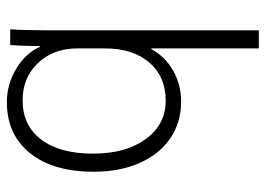

<svg xmlns="http://www.w3.org/2000/svg" viewBox="-130 -420 792 573"><g transform="rotate(-90 266.5 -134.0)"><path d="M408 -79H406Q384 -38 342 -14Q300 10 249 10Q187 10 139.5 -22.5Q92 -55 66 -114Q40 -173 40 -251Q40 -372 95.5 -441Q151 -510 248 -510Q301 -510 347.5 -482Q394 -454 413 -411H415Q415 -457 418 -500H465Q462 -458 462 -378V242H408ZM408 -217V-300Q408 -371 364.5 -417Q321 -463 253 -463Q178 -463 136 -407.5Q94 -352 94 -253Q94 -155 137.5 -95.5Q181 -36 252 -36Q324 -36 366 -85Q408 -134 408 -217Z"/></g></svg>

Font: Sarabun ExtraLight
Style: Regular
Weight: 275
Designer: Suppakit Chalermlarp | Katatrad Co.,Ltd.
Foundry: Cadson Demak Co.,Ltd.
Version: Version 1.000; ttfautohint (v1.6)